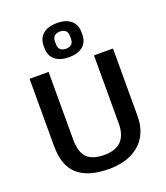

<svg xmlns="http://www.w3.org/2000/svg" viewBox="-172 -1090 1052 1216"><g transform="rotate(-20 354.0 -482.0)"><path d="M355 9Q213 9 143 -52.5Q73 -114 73 -246V-700H201V-242Q201 -160 237.5 -122.5Q274 -85 355 -85Q507 -85 507 -242V-700H635V-246Q635 -182 614 -134Q593 -86 555 -54.5Q517 -23 466 -7Q415 9 355 9ZM356 -743Q295 -743 261.5 -771.5Q228 -800 228 -851V-865Q228 -916 261.5 -944.5Q295 -973 356 -973Q416 -973 449.5 -944.5Q483 -916 483 -865V-851Q483 -799 449.5 -771Q416 -743 356 -743ZM356 -800Q380 -800 393 -812Q406 -824 406 -846V-869Q406 -892 393 -904Q380 -916 356 -916Q332 -916 318.5 -904Q305 -892 305 -869V-846Q305 -824 318.5 -812Q332 -800 356 -800Z"/></g></svg>

Font: Pathway Extreme 12pt SemiBold
Style: Regular
Weight: 600
Version: Version 1.001;gftools[0.9.26]